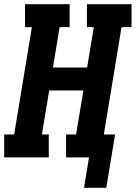

<svg xmlns="http://www.w3.org/2000/svg" viewBox="-21 -755 651 921"><path d="M382 146 406 0H296V-110H344L379 -321H215L180 -110H213V0H-1V-110H47L132 -625H99V-735H313V-625H265L233 -431H397L429 -625H396V-735H610V-625H562L477 -110H531L489 146Z"/></svg>

Font: Iosevka Curly Slab XBdEx
Style: Italic
Weight: 800
Width: 7
Italic angle: -9°
Monospace: yes
Designer: Belleve Invis
Foundry: Belleve Invis
Version: Version 11.1.0; ttfautohint (v1.8.3)